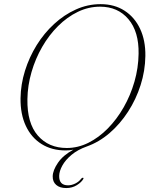

<svg xmlns="http://www.w3.org/2000/svg" viewBox="-20 -732 750 949"><path d="M477 -711.5Q545.5 -711.5 595.5 -679.2Q645.5 -647 672.5 -589.5Q699.5 -532 698.5 -455.5Q697.5 -382 675 -311.5Q652.5 -241 613 -180Q573.5 -119 521.5 -74.2Q469.5 -29.5 409 -8Q364 8 333.8 33.2Q303.5 58.5 288.2 86.2Q273 114 272.5 137Q271.5 184 316.5 184Q334 184 352.2 175Q370.5 166 381.5 151Q386 146 390 146.5Q394.5 147 391.5 153Q383 168.5 360 183Q337 197.5 307.5 197.5Q275.5 197.5 257.8 182Q240 166.5 240.5 139.5Q241 110 266.5 72.5Q292 35 342.5 8Q330.5 10 321.5 10.8Q312.5 11.5 304 11.5Q236 11.5 185.5 -20Q135 -51.5 107.8 -109.5Q80.5 -167.5 81.5 -246.5Q82.5 -315 103.5 -382.2Q124.5 -449.5 161.2 -508.8Q198 -568 247.5 -613.5Q297 -659 355.2 -685.2Q413.5 -711.5 477 -711.5ZM115.5 -242Q113.5 -123.5 167 -62Q220.5 -0.5 310 -0.5Q365 -0.5 416.8 -26.2Q468.5 -52 513 -97.2Q557.5 -142.5 591.2 -201.5Q625 -260.5 644.5 -328.2Q664 -396 665 -466Q667 -575.5 614.8 -637.2Q562.5 -699 474.5 -699Q417.5 -699 364.8 -673.5Q312 -648 267 -603.2Q222 -558.5 188.5 -500.2Q155 -442 135.8 -375.8Q116.5 -309.5 115.5 -242Z"/></svg>

Font: Fraunces 72pt S000 Thin
Style: Italic
Weight: 100
Italic angle: -16°
Version: Version 1.000; ttfautohint (v1.8.3)